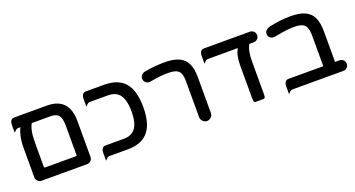

<svg xmlns="http://www.w3.org/2000/svg" viewBox="-43 -1109 3069 1662"><g transform="rotate(-20 1491.0 -277.5)"><path d="M402.3 -488.3H228.5Q196.3 -438.5 196.3 -317.4V-98.6Q196.3 -92.3 198.5 -90.1Q200.7 -87.9 207 -87.9H486.3Q492.7 -87.9 494.9 -90.1Q497.1 -92.3 497.1 -98.6V-368.2Q497.1 -402.3 491.2 -426.3Q484.4 -452.1 471.2 -465.3Q448.2 -488.3 402.3 -488.3ZM402.3 -585.9Q605.5 -585.9 605.5 -368.2V-39.1Q605.5 -17.6 591.1 -3.9Q576.7 9.8 555.7 9.8H136.7Q117.7 9.8 102.8 -5.1Q87.9 -20 87.9 -39.1V-317.4Q87.9 -369.1 99.6 -421.9Q108.9 -462.9 124 -488.3H101.6Q88.4 -488.3 75.7 -475.1L60.5 -460.4V-529.3Q60.5 -573.7 86.9 -583.5Q93.8 -585.9 101.6 -585.9Z M1182.6 -288.1Q1182.6 -124 1110.8 -52.2Q1048.8 9.8 930.7 9.8H761.7Q748.5 9.8 735.8 22.9L720.7 37.6V-31.2Q720.7 -63.5 734.9 -77.6Q745.1 -87.9 761.7 -87.9H930.7Q1003.4 -87.9 1038.1 -135.7Q1074.2 -184.6 1074.2 -288.1Q1074.2 -406.7 1026.9 -454.1Q992.7 -488.3 930.7 -488.3H761.7Q748.5 -488.3 735.8 -475.1L720.7 -460.4V-529.3Q720.7 -573.7 747.1 -583.5Q753.9 -585.9 761.7 -585.9H930.7Q1059.6 -585.9 1121.1 -512.9Q1182.6 -439.9 1182.6 -288.1Z M1606.4 -41V-368.2Q1606.4 -420.9 1594.7 -445.8Q1584 -469.7 1558.1 -481Q1532.2 -492.2 1481.4 -492.2Q1445.8 -492.2 1408.9 -488.3Q1372.1 -484.4 1314.9 -474.6Q1310.5 -474.1 1305.7 -474.1Q1285.2 -474.1 1271 -488.3Q1256.8 -502.4 1256.8 -522.5Q1256.8 -540.5 1269 -554.7Q1274.9 -561 1279.8 -564Q1289.1 -569.8 1300.3 -572.3Q1396.5 -589.8 1485.4 -589.8Q1569.3 -589.8 1617.7 -567.4Q1668.5 -544.9 1691.9 -496.1Q1714.8 -448.2 1714.8 -368.2V-41Q1714.8 -18.6 1698.2 -2Q1682.6 13.7 1660.9 13.7Q1639.2 13.7 1622.8 -2.7Q1606.4 -19 1606.4 -41Z M2232.4 -488.3Q2202.1 -439.5 2202.1 -336.9V-39.1Q2202.1 -23.9 2200.9 -17.3Q2199.7 -10.7 2198.5 -7.6Q2197.3 -4.4 2195.3 -2.7Q2193.4 -1 2191.9 0Q2189 2 2185.5 2H2110.4Q2105 2 2101.1 -2Q2097.2 -5.9 2095.5 -14.9Q2093.8 -23.9 2093.8 -39.1V-340.8Q2093.8 -435.5 2126.5 -488.3H1849.6Q1836.4 -488.3 1823.7 -475.1L1808.6 -460.4V-529.3Q1808.6 -573.7 1835 -583.5Q1841.8 -585.9 1849.6 -585.9H2271.5Q2293 -585.9 2307.1 -571.8Q2321.3 -557.6 2321.3 -537.1Q2321.3 -515.6 2306.9 -502Q2292.5 -488.3 2271.5 -488.3Z M2916 9.8H2447.3Q2434.1 9.8 2421.4 22.9L2406.2 37.6V-31.2Q2406.2 -63.5 2420.4 -77.6Q2430.7 -87.9 2447.3 -87.9H2767.6V-368.2Q2767.6 -419.4 2755.4 -446.8Q2745.1 -470.7 2719.7 -482.4Q2692.4 -494.1 2642.6 -494.1Q2606.9 -494.1 2569.8 -489.3Q2532.7 -484.4 2460.4 -470.7Q2456.1 -470.2 2451.2 -470.2Q2432.1 -470.2 2417 -482.4Q2401.4 -495.6 2401.4 -517.6Q2401.4 -537.1 2416 -551.3Q2427.7 -563 2444.3 -567.4Q2548.8 -591.8 2646.5 -591.8Q2730.5 -591.8 2778.8 -569.3Q2829.6 -546.9 2852.8 -497.6Q2876 -448.2 2876 -368.2V-87.9H2916Q2937.5 -87.9 2952.1 -73.2Q2965.8 -59.6 2965.8 -38.6Q2965.8 -17.6 2951.4 -3.9Q2937 9.8 2916 9.8Z"/></g></svg>

Font: YuPearl-SemiBold
Style: SemiBold
Weight: 600
Designer: Max Yao
Foundry: Max-Everyday
Version: Version 1.011; ttfautohint (v1.8.3)